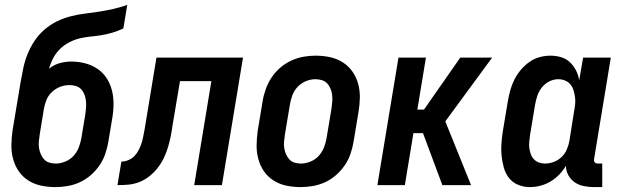

<svg xmlns="http://www.w3.org/2000/svg" viewBox="-20 -755 2540 783"><path d="M206 8Q176 8 147.5 2Q119 -4 95.5 -19Q72 -34 56.5 -56.5Q41 -79 33.5 -106.5Q26 -134 26.5 -163.5Q27 -193 31 -222L64 -420Q69 -448 75 -477Q81 -506 92 -533.5Q103 -561 120 -587Q137 -613 160.5 -633.5Q184 -654 211.5 -667.5Q239 -681 268 -688.5Q297 -696 326 -699.5Q355 -703 384 -707.5Q413 -712 442 -718.5Q471 -725 499 -735L483 -639Q462 -629 440.5 -622.5Q419 -616 396 -612Q373 -608 351 -606Q329 -604 307 -599Q285 -594 263.5 -583Q242 -572 225 -555.5Q208 -539 197 -518Q186 -497 180 -475Q200 -491 223.5 -497.5Q247 -504 270 -504Q299 -504 326.5 -497Q354 -490 376.5 -475Q399 -460 414 -437.5Q429 -415 436 -388Q443 -361 443 -332Q443 -303 438 -274L422 -178Q418 -153 409.5 -128Q401 -103 386 -81Q371 -59 350.5 -41Q330 -23 306 -12Q282 -1 256.5 3.5Q231 8 206 8ZM207 -88Q226 -88 246 -96Q266 -104 280 -119.5Q294 -135 301.5 -154.5Q309 -174 312 -193L328 -289Q330 -303 331 -316.5Q332 -330 330.5 -343.5Q329 -357 324.5 -369Q320 -381 311.5 -390.5Q303 -400 290 -404Q277 -408 263 -408Q244 -408 225.5 -401Q207 -394 192 -380Q177 -366 169.5 -347.5Q162 -329 159 -311L142 -207Q140 -193 138.5 -179Q137 -165 139 -152Q141 -139 146 -127Q151 -115 159.5 -105.5Q168 -96 180.5 -92Q193 -88 207 -88Z M459 0 475 -96Q489 -96 503.5 -102Q518 -108 528.5 -119Q539 -130 546 -144Q553 -158 557.5 -172Q562 -186 564.5 -200.5Q567 -215 570 -229L618 -520H971L885 0H772L842 -424H714L684 -246Q681 -223 676.5 -200.5Q672 -178 665.5 -156Q659 -134 649 -112.5Q639 -91 624 -71.5Q609 -52 589.5 -36.5Q570 -21 548 -12.5Q526 -4 503.5 -2Q481 0 459 0Z M1206 8Q1176 8 1147.5 2Q1119 -4 1095.5 -19Q1072 -34 1056.5 -56.5Q1041 -79 1033.5 -106.5Q1026 -134 1026.5 -163.5Q1027 -193 1031 -222L1051 -342Q1055 -367 1064 -392Q1073 -417 1087.5 -439Q1102 -461 1123 -479Q1144 -497 1168 -508Q1192 -519 1217 -523.5Q1242 -528 1267 -528Q1297 -528 1325.5 -522Q1354 -516 1377.5 -501Q1401 -486 1417 -463.5Q1433 -441 1440.5 -413.5Q1448 -386 1447.5 -356.5Q1447 -327 1442 -298L1422 -178Q1418 -153 1409.5 -128Q1401 -103 1386 -81Q1371 -59 1350.5 -41Q1330 -23 1306 -12Q1282 -1 1256.5 3.5Q1231 8 1206 8ZM1207 -88Q1226 -88 1246 -96Q1266 -104 1280 -119.5Q1294 -135 1301.5 -154.5Q1309 -174 1312 -193L1332 -313Q1334 -327 1335 -341Q1336 -355 1334.5 -368Q1333 -381 1328 -393Q1323 -405 1314.5 -414.5Q1306 -424 1293 -428Q1280 -432 1266 -432Q1247 -432 1227.5 -424Q1208 -416 1193.5 -400.5Q1179 -385 1172 -365.5Q1165 -346 1162 -327L1142 -207Q1140 -193 1138.5 -179Q1137 -165 1139 -152Q1141 -139 1146 -127Q1151 -115 1159.5 -105.5Q1168 -96 1180.5 -92Q1193 -88 1207 -88Z M1519 0 1605 -520H1717L1682 -308H1709L1857 -520H1987L1796 -260L1901 0H1784L1705 -212H1666L1631 0Z M2141 8Q2115 8 2092.5 -1.5Q2070 -11 2055.5 -29.5Q2041 -48 2034.5 -72Q2028 -96 2025.5 -120.5Q2023 -145 2025 -171Q2027 -197 2031 -222L2051 -342Q2055 -365 2061 -387Q2067 -409 2077.5 -430Q2088 -451 2103.5 -469.5Q2119 -488 2138.5 -502Q2158 -516 2180.5 -522Q2203 -528 2225 -528Q2248 -528 2269 -521.5Q2290 -515 2305 -500.5Q2320 -486 2329.5 -467Q2339 -448 2342 -427L2358 -520H2471L2403 -108Q2402 -104 2402.5 -100Q2403 -96 2405.5 -93Q2408 -90 2411.5 -89Q2415 -88 2419 -88H2436V8H2403Q2382 8 2361.5 4Q2341 0 2324.5 -11Q2308 -22 2298 -40Q2288 -58 2288 -79Q2277 -60 2260.5 -43Q2244 -26 2224.5 -14.5Q2205 -3 2183.5 2.5Q2162 8 2141 8ZM2202 -88Q2220 -88 2238 -94.5Q2256 -101 2270 -114.5Q2284 -128 2291.5 -145.5Q2299 -163 2302 -180L2321 -300Q2324 -315 2325.5 -330Q2327 -345 2325 -359Q2323 -373 2319 -386.5Q2315 -400 2306.5 -410.5Q2298 -421 2284.5 -426.5Q2271 -432 2257 -432Q2238 -432 2220 -423Q2202 -414 2189.5 -398Q2177 -382 2171 -363.5Q2165 -345 2162 -327L2142 -207Q2140 -193 2138.5 -179.5Q2137 -166 2138.5 -153Q2140 -140 2144 -128Q2148 -116 2156.5 -106.5Q2165 -97 2177 -92.5Q2189 -88 2202 -88Z"/></svg>

Font: Iosevka Curly
Style: Bold Italic
Weight: 700
Italic angle: -9°
Monospace: yes
Designer: Belleve Invis
Foundry: Belleve Invis
Version: Version 22.1.2; ttfautohint (v1.8.4)